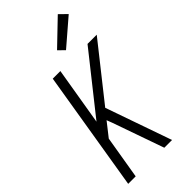

<svg xmlns="http://www.w3.org/2000/svg" viewBox="-300 -1041 1105 1105"><g transform="rotate(-45 252.5 -488.5)"><path d="M26 0 147 -735H209L150 -382L430 -735H505L242 -403L383 0H320L210 -313L197 -347L131 -263L87 0ZM317 -797 280 -833 430 -977 475 -933Z"/></g></svg>

Font: Iosevka SS04 Light
Style: Italic
Weight: 300
Italic angle: -9°
Monospace: yes
Designer: Belleve Invis
Foundry: Belleve Invis
Version: Version 19.0.0; ttfautohint (v1.8.4)